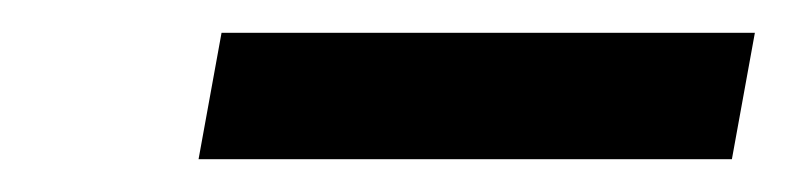

<svg xmlns="http://www.w3.org/2000/svg" viewBox="-20 -698 480 117"><path d="M440 -678H115L101 -601H426Z"/></svg>

Font: Geom Medium
Style: Italic
Weight: 500
Italic angle: -10°
Version: Version 1.102